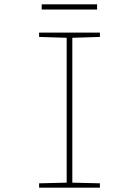

<svg xmlns="http://www.w3.org/2000/svg" viewBox="-20 -864 640 884"><path d="M160 0V-20L287 -23V-690L160 -694V-714H440V-694L313 -690V-23L440 -20V0ZM172 -820V-844H427V-820Z"/></svg>

Font: Noto Sans Mono Thin
Style: Regular
Weight: 100
Designer: Monotype Design Team
Foundry: Monotype Imaging Inc.
Version: Version 2.014